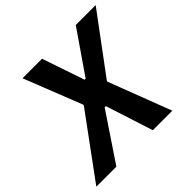

<svg xmlns="http://www.w3.org/2000/svg" viewBox="-211 -871 1043 1043"><g transform="rotate(-45 310.5 -350.0)"><path d="M-37 0H117L300 -273H309L397 0H547L409 -361L410 -366L658 -700H505L337 -456H329L246 -700H96L228 -365L227 -360Z"/></g></svg>

Font: Fixel Text 20240404 SemiBold
Style: Italic
Weight: 600
Width: 4
Italic angle: -10°
Designer: AlfaBravo + MacPaw
Foundry: Kyrylo Tkachov, Marchela Mozhyna, Serhii Makarenko, Maria Weinstein, Zakhar Kryvoshyya
Version: Version 1.211;Glyphs 3.2 (3225)